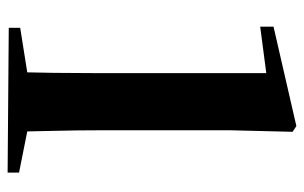

<svg xmlns="http://www.w3.org/2000/svg" viewBox="-167 -628 798 504"><g transform="rotate(90 232.0 -376.0)"><path d="M53 0V-30L179 -50H318L433 -27V3ZM169 0Q172 -118 172 -236V-676L50 -660V-695L311 -755L326 -745L322 -583V-236Q322 -178 323.5 -118.5Q325 -59 326 0Z"/></g></svg>

Font: Noto Serif SC ExtraLight ExtraBold
Style: Regular
Weight: 800
Version: Version 2.002-H1;hotconv 1.1.0;makeotfexe 2.6.0